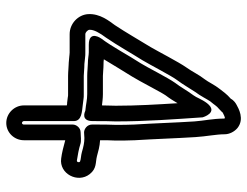

<svg xmlns="http://www.w3.org/2000/svg" viewBox="-108 -629 788 612"><g transform="rotate(90 286.0 -323.0)"><path d="M280 -207C299 -207 311 -203 333 -201C335 -200 366 -185 366 -225V-234C366 -256 366 -277 367 -298C367 -395 360 -486 354 -575C354 -575 339 -627 309 -589C296 -572 291 -555 284 -546C267 -523 258 -505 244 -487C227 -463 194 -397 182 -378C154 -335 130 -288 103 -252C103 -252 74 -212 123 -212H147C156 -212 167 -209 184 -209C194 -209 207 -207 222 -207ZM280 -257H222C212 -257 199 -259 184 -259C180 -259 175 -259 169 -260C187 -289 206 -322 224 -350C239 -374 273 -441 284 -457C294 -470 302 -483 309 -495C313 -430 317 -366 317 -298C317 -284 316 -270 316 -254C306 -255 294 -257 280 -257ZM402 -186C387 -186 377 -172 377 -161V-5C377 -2 375 1 372 1C369 1 366 -2 366 -5V-164C366 -190 336 -190 313 -193L297 -195C292 -196 286 -196 280 -196H222C213 -196 199 -198 184 -198L165 -200C157 -201 154 -201 148 -201H89C83 -201 75 -209 75 -214C74 -228 85 -247 100 -267C126 -305 148 -345 172 -383C187 -408 222 -476 235 -493C250 -513 261 -533 273 -551C286 -568 296 -589 303 -599C315 -613 317 -619 327 -627C336 -635 339 -639 339 -639C346 -643 354 -646 357 -646C357 -645 358 -643 358 -642C358 -608 365 -578 367 -549C371 -488 373 -420 377 -357C378 -336 378 -317 378 -297C377 -276 377 -256 377 -234V-222C377 -207 391 -197 402 -197C408 -197 416 -198 420 -198C435 -198 448 -195 465 -190C475 -187 489 -187 495 -184C499 -181 497 -174 492 -174C477 -176 452 -181 440 -185C435 -187 428 -187 422 -187C416 -187 410 -186 402 -186ZM222 -146H280C284 -146 287 -146 291 -145L307 -143C310 -143 312 -143 316 -142V-5C316 25 341 51 372 51C403 51 427 25 427 -5V-137C445 -132 468 -126 485 -124C534 -117 565 -177 535 -215C517 -238 497 -233 478 -238C463 -242 447 -247 427 -248C427 -264 427 -281 428 -297C428 -319 428 -337 427 -359C423 -423 421 -489 417 -552C415 -586 408 -618 408 -645C408 -660 400 -676 388 -686C359 -709 325 -689 314 -683C299 -675 295 -665 295 -665C279 -651 272 -640 264 -630C251 -614 241 -592 233 -582C218 -563 208 -541 195 -523C178 -499 143 -431 130 -409C106 -370 84 -331 60 -295C47 -277 23 -248 25 -210C27 -178 55 -151 89 -151H148C155 -151 155 -150 159 -150L181 -148H183C193 -148 207 -146 222 -146Z"/></g></svg>

Font: Blanket
Style: Outline
Weight: 400
Foundry: Cannot Into Space Fonts
Version: Version 0.9